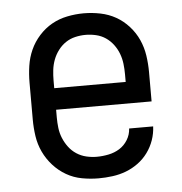

<svg xmlns="http://www.w3.org/2000/svg" viewBox="-44 -570 588 621"><g transform="rotate(-5 250.0 -260.0)"><path d="M252 8Q225 8 198 3Q171 -2 147.5 -15.5Q124 -29 105.5 -49.5Q87 -70 75.5 -94.5Q64 -119 60 -146Q56 -173 56 -200V-320Q56 -347 60 -374Q64 -401 75 -425.5Q86 -450 104.5 -470.5Q123 -491 146 -504Q169 -517 196 -522.5Q223 -528 250 -528Q277 -528 304 -522.5Q331 -517 354 -504Q377 -491 395.5 -470.5Q414 -450 425 -425.5Q436 -401 440 -374Q444 -347 444 -320V-225H134V-200Q134 -183 136 -166Q138 -149 144.5 -133Q151 -117 161.5 -103Q172 -89 186.5 -79.5Q201 -70 218 -66Q235 -62 252 -62Q271 -62 290.5 -66Q310 -70 326 -80Q342 -90 352.5 -107Q363 -124 364 -144H442Q441 -121 433.5 -99.5Q426 -78 412.5 -59.5Q399 -41 380.5 -27.5Q362 -14 341 -6Q320 2 297 5Q274 8 252 8ZM366 -295V-320Q366 -337 364 -354Q362 -371 356 -387Q350 -403 339.5 -417Q329 -431 315 -440.5Q301 -450 284 -454Q267 -458 250 -458Q233 -458 216 -454Q199 -450 185 -440.5Q171 -431 160.5 -417Q150 -403 144 -387Q138 -371 136 -354Q134 -337 134 -320V-295Z"/></g></svg>

Font: Iosevka SS18
Style: Regular
Weight: 400
Monospace: yes
Designer: Belleve Invis
Foundry: Belleve Invis
Version: Version 25.1.1; ttfautohint (v1.8.4)